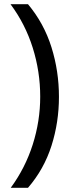

<svg xmlns="http://www.w3.org/2000/svg" viewBox="-20 -734 340 912"><path d="M260 -274Q260 -153 224.5 -41.5Q189 70 113 158H31Q100 64 135.5 -47.5Q171 -159 171 -275Q171 -394 135.5 -507Q100 -620 30 -714H113Q189 -623 224.5 -509.5Q260 -396 260 -274Z"/></svg>

Font: Noto Sans Meroitic
Style: Regular
Weight: 400
Designer: Monotype Design Team
Foundry: Monotype Imaging Inc.
Version: Version 2.002; ttfautohint (v1.8.4.7-5d5b)